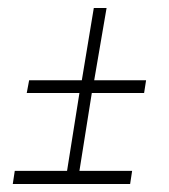

<svg xmlns="http://www.w3.org/2000/svg" viewBox="-20 -528 423 481"><path d="M306 -67H12L17 -100H148L179 -295H47L53 -327H185L215 -508H247L216 -327H346L341 -295H210L179 -100H311Z"/></svg>

Font: Georama SemiCondensed ExtraLight
Style: Italic
Weight: 200
Width: 4
Italic angle: -9°
Designer: Jean-Baptiste Levee
Foundry: Production Type
Version: Version 1.000